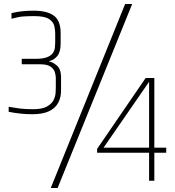

<svg xmlns="http://www.w3.org/2000/svg" viewBox="-20 -897 870 953"><path d="M232 36 601 -877H636L266 36ZM140 -330Q111 -330 82.5 -333Q54 -336 23 -342V-367Q50 -362 77 -358.5Q104 -355 144 -355Q190 -355 213.5 -368.5Q237 -382 246 -400.5Q255 -419 256 -436.5Q257 -454 257 -463V-511Q257 -522 252.5 -538Q248 -554 231.5 -566Q215 -578 179 -578H88V-605H155Q193 -605 213.5 -613Q234 -621 242.5 -634Q251 -647 252.5 -660.5Q254 -674 254 -686V-732Q254 -748 249.5 -768Q245 -788 223.5 -802.5Q202 -817 150 -817Q122 -817 98 -815.5Q74 -814 37 -804V-832Q68 -839 93 -841.5Q118 -844 148 -844Q213 -844 247 -819.5Q281 -795 281 -733V-680Q281 -639 264 -618.5Q247 -598 224 -594V-592Q242 -589 262 -572Q282 -555 283 -517V-454Q284 -415 269 -387Q254 -359 222.5 -344.5Q191 -330 140 -330ZM720 0V-139H462V-158L703 -510H746V-164H805V-139H746V0ZM494 -164H720V-491Z"/></svg>

Font: Matangi Light
Style: Regular
Weight: 300
Designer: Prashant Pant
Foundry: The Graphic Ant
Version: Version 3.002